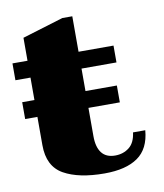

<svg xmlns="http://www.w3.org/2000/svg" viewBox="-73 -670 633 741"><g transform="rotate(-10 243.5 -299.5)"><path d="M461 -127Q455 -55 408.5 -22.5Q362 10 278 10Q177 10 118.5 -23Q60 -56 60 -139V-250H12V-316H60V-404H1V-470H60V-560L221 -609H260V-470H397V-404H260V-316H383V-250H260V-139Q260 -96 277.5 -73.5Q295 -51 330 -51Q362 -51 385 -69Q408 -87 413 -127Z"/></g></svg>

Font: Taviraj Black
Style: Regular
Weight: 900
Designer: Katatrad Team
Foundry: CadsonDemak
Version: Version 1.030